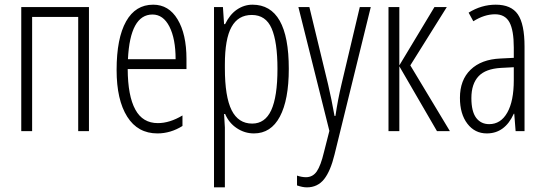

<svg xmlns="http://www.w3.org/2000/svg" viewBox="-20 -560 2329 820"><path d="M359.9 -529.8V0H314V-487.8H117.2V0H70.8V-529.8Z M631.3 -498Q535.6 -498 526.4 -307.1H730Q730 -394.5 703.6 -446.3Q677.2 -498 631.3 -498ZM652.3 9.8Q568.4 9.8 523.4 -61.5Q478 -133.3 478 -261.2Q478 -396.5 518.6 -468.8Q558.6 -540 634.3 -540Q700.7 -540 738.3 -477.5Q776.4 -414.6 776.4 -308.1V-265.1H525.4Q525.9 -150.4 558.1 -91.8Q589.4 -34.2 654.3 -34.2Q704.6 -34.2 759.3 -66.9V-22Q708.5 9.8 652.3 9.8Z M1055.2 -496.1Q997.1 -496.1 968.8 -444.8Q940.4 -394 940.4 -284.2V-269Q940.4 -147 969.2 -89.4Q998 -32.2 1057.1 -32.2Q1111.8 -32.2 1138.2 -88.9Q1165 -147 1165 -266.1Q1165 -380.9 1140.1 -438.5Q1115.2 -496.1 1055.2 -496.1ZM1064.5 9.8Q1024.9 9.8 991.2 -12.7Q958 -34.7 941.4 -73.2H937L940.4 -15.1V240.2H894V-529.8H932.1L937 -457H941.4Q961.4 -498 991.2 -518.6Q1022.5 -540 1058.1 -540Q1213.4 -540 1213.4 -266.1Q1213.4 -133.8 1175.3 -62Q1137.2 9.8 1064.5 9.8Z M1386.7 -1 1254.4 -529.8H1301.3L1381.3 -199.2Q1396 -136.2 1408.7 -64.9H1412.6Q1422.9 -134.8 1438.5 -200.2L1516.6 -529.8H1563.5L1408.7 100.1Q1391.6 170.4 1364.3 205.1Q1336.4 240.2 1290.5 240.2Q1272.5 240.2 1248.5 231.9V189.9Q1269 196.8 1286.6 196.8Q1315.9 196.8 1333 171.9Q1350.1 146.5 1363.3 90.8Z M1835.4 -529.8H1888.2L1732.4 -280.8L1901.4 0H1846.2L1685.5 -276.9V0H1639.2V-529.8H1685.5V-280.8Z M2069.3 -29.8Q2118.7 -29.8 2146.5 -79.1Q2174.3 -127.9 2174.3 -217.8V-272.9L2119.1 -270Q2054.2 -266.1 2024.4 -234.9Q1993.2 -202.1 1993.2 -141.1Q1993.2 -84 2013.7 -56.6Q2034.2 -29.8 2069.3 -29.8ZM2182.1 0 2176.3 -74.2H2174.3Q2136.2 9.8 2059.1 9.8Q2007.8 9.8 1976.1 -31.7Q1944.3 -73.2 1944.3 -142.1Q1944.3 -218.3 1989.7 -262.2Q2035.6 -306.6 2117.2 -310.1L2174.3 -313V-356.9Q2174.3 -430.7 2155.8 -464.8Q2137.2 -499 2094.2 -499Q2048.8 -499 2001.5 -469.2L1981.4 -505.9Q2036.1 -540 2097.2 -540Q2163.1 -540 2191.4 -499Q2220.2 -457.5 2220.2 -360.8V0Z"/></svg>

Font: Germano
Style: Regular
Weight: 300
Width: 3
Foundry: Ascender Corporation
Version: Version 1.10; ttfautohint (v1.5)